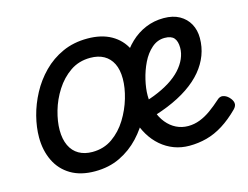

<svg xmlns="http://www.w3.org/2000/svg" viewBox="-79 -647 1026 793"><g transform="rotate(-15 433.5 -250.0)"><path d="M238 19Q177 19 135 -6Q93 -31 71.5 -75.5Q50 -120 50 -176Q50 -219 62 -266Q74 -313 98 -358Q122 -403 158 -439.5Q194 -476 241.5 -497.5Q289 -519 348 -519Q408 -519 449.5 -495.5Q491 -472 512 -429.5Q533 -387 533 -331Q533 -291 521.5 -243.5Q510 -196 487 -149.5Q464 -103 428.5 -65Q393 -27 345.5 -4Q298 19 238 19ZM248 -61Q297 -61 334 -87Q371 -113 396 -153.5Q421 -194 434 -238.5Q447 -283 447 -321Q447 -360 434 -386Q421 -412 397 -425.5Q373 -439 339 -439Q290 -439 253 -413.5Q216 -388 190.5 -348Q165 -308 152.5 -264Q140 -220 140 -183Q140 -144 153 -116.5Q166 -89 190.5 -75Q215 -61 248 -61ZM642 18Q607 18 576.5 6.5Q546 -5 521 -26.5Q496 -48 478 -78Q460 -108 450 -144.5Q440 -181 440 -222Q440 -271 451 -315.5Q462 -360 482.5 -397Q503 -434 532 -461.5Q561 -489 597 -504Q633 -519 674 -519Q714 -519 741.5 -503.5Q769 -488 783.5 -461.5Q798 -435 798 -401Q798 -363 785 -328.5Q772 -294 746.5 -263.5Q721 -233 682.5 -207Q644 -181 593.5 -160.5Q543 -140 482 -125L467 -194Q514 -204 552.5 -219Q591 -234 620.5 -252.5Q650 -271 669.5 -292.5Q689 -314 699 -337Q709 -360 709 -383Q709 -411 697 -425Q685 -439 657 -439Q626 -439 601.5 -417.5Q577 -396 561 -363Q545 -330 536.5 -293.5Q528 -257 528 -227Q528 -190 538 -159.5Q548 -129 566 -107Q584 -85 607.5 -73.5Q631 -62 658 -62Q684 -62 708.5 -71.5Q733 -81 756.5 -98Q780 -115 801 -134Q814 -147 827.5 -144.5Q841 -142 852 -131Q865 -118 867 -105Q869 -92 856 -79Q822 -45 787 -23Q752 -1 716 8.5Q680 18 642 18Z"/></g></svg>

Font: Playwrite MX
Style: Regular
Weight: 400
Designer: Veronika Burian, José Scaglione
Foundry: TypeTogether
Version: Version 1.002